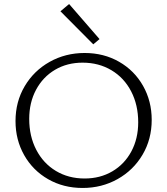

<svg xmlns="http://www.w3.org/2000/svg" viewBox="-20 -927 830 953"><path d="M280 -871 323 -907 474 -733 443 -707ZM57 -326Q57 -422 102.5 -499Q148 -576 226.5 -620Q305 -664 400 -664Q495 -664 571 -620.5Q647 -577 690 -501Q733 -425 733 -332Q733 -236 687.5 -159Q642 -82 563.5 -38Q485 6 390 6Q295 6 219 -37.5Q143 -81 100 -157Q57 -233 57 -326ZM666 -320Q666 -406 631 -473.5Q596 -541 533 -578.5Q470 -616 390 -616Q313 -616 253 -580.5Q193 -545 159 -481.5Q125 -418 125 -337Q125 -251 160 -183.5Q195 -116 257.5 -78.5Q320 -41 400 -41Q477 -41 537.5 -76.5Q598 -112 632 -175.5Q666 -239 666 -320Z"/></svg>

Font: Ysabeau Infant Semilight
Style: Regular
Weight: 300
Designer: Christian Thalmann (Catharsis Fonts)
Version: Version 0.003